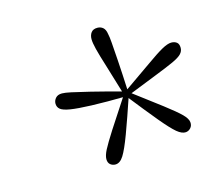

<svg xmlns="http://www.w3.org/2000/svg" viewBox="-68 -836 627 563"><g transform="rotate(-15 245.5 -554.5)"><path d="M245 -727Q245 -739 251 -747Q257 -755 270 -755Q280 -755 287 -749Q294 -743 296 -729Q298 -721 299.5 -702Q301 -683 303.5 -646Q306 -609 309 -544L296 -542Q278 -603 266.5 -639.5Q255 -676 250 -696Q245 -716 245 -727ZM94 -572Q94 -581 100.5 -588.5Q107 -596 120 -596Q129 -596 147.5 -592Q166 -588 203 -579Q240 -570 306 -552L303 -539Q237 -538 195 -539.5Q153 -541 131.5 -544.5Q110 -548 102 -554.5Q94 -561 94 -572ZM196 -376Q196 -387 204.5 -403.5Q213 -420 235 -454.5Q257 -489 298 -551L310 -546Q285 -472 269.5 -430.5Q254 -389 243 -371.5Q232 -354 218 -354Q209 -354 202.5 -359.5Q196 -365 196 -376ZM296 -544 305 -553Q365 -508 399 -482Q433 -456 447 -442Q461 -428 462 -417Q463 -407 457 -400Q451 -393 442 -392Q430 -391 415 -403.5Q400 -416 372.5 -449Q345 -482 296 -544ZM468 -657Q478 -657 484.5 -652Q491 -647 491 -635Q491 -625 483.5 -617Q476 -609 456.5 -600Q437 -591 400 -576.5Q363 -562 303 -538L297 -550Q355 -590 388 -613.5Q421 -637 439 -647Q457 -657 468 -657Z"/></g></svg>

Font: Source Serif 4 18pt Light
Style: Italic
Weight: 300
Italic angle: -12°
Designer: Frank Grießhammer
Foundry: Adobe Systems Incorporated
Version: Version 4.004;hotconv 1.0.116;makeotfexe 2.5.65601